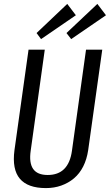

<svg xmlns="http://www.w3.org/2000/svg" viewBox="-20 -954 562 982"><path d="M215 8Q122 8 81.5 -40Q41 -88 54 -186L126 -700H209L137 -183Q128 -121 149.5 -90Q171 -59 224 -59Q331 -59 348 -183L420 -700H503L431 -186Q424 -139 405.5 -102.5Q387 -66 358.5 -42Q330 -18 293.5 -5Q257 8 215 8ZM368 -876 190 -754 167 -785 324 -934ZM522 -876 344 -754 320 -785 478 -934Z"/></svg>

Font: Pathway Extreme Condensed
Style: Italic
Weight: 400
Width: 3
Italic angle: -8°
Version: Version 1.001;gftools[0.9.26]